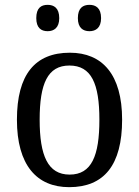

<svg xmlns="http://www.w3.org/2000/svg" viewBox="-20 -764 576 794"><path d="M350 -635C376 -635 398 -649 398 -689C398 -731 376 -744 350 -744C323 -744 302 -731 302 -689C302 -649 323 -635 350 -635ZM177 -635C203 -635 225 -649 225 -689C225 -731 203 -744 177 -744C150 -744 130 -731 130 -689C130 -649 150 -635 177 -635ZM266 10C410 10 485 -81 485 -269C485 -456 403 -546 269 -546C125 -546 50 -456 50 -269C50 -81 132 10 266 10ZM268 -42C178 -42 144 -120 144 -269C144 -418 177 -493 267 -493C358 -493 391 -418 391 -269C391 -120 359 -42 268 -42Z"/></svg>

Font: Noto Serif Ethiopic SemiCondensed
Style: Regular
Weight: 400
Width: 4
Designer: Monotype Design Team
Foundry: Monotype Imaging Inc.
Version: Version 2.102